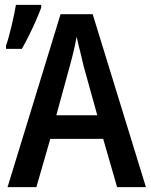

<svg xmlns="http://www.w3.org/2000/svg" viewBox="-20 -774 624 794"><path d="M464.4 0 406.7 -199.7H188L130.4 0H11.2L230.5 -715.3H363.3L583.5 0ZM382.3 -297.4 325.2 -502.9Q321.8 -519.5 316.4 -541Q311 -562.5 305.7 -584Q300.3 -605.5 296.9 -622.1Q293.9 -604 289.1 -582.5Q284.2 -561 279.1 -540.3Q273.9 -519.5 269.5 -503.9L212.9 -297.4ZM4.9 -571.8V-585.4Q10.3 -600.1 16.4 -622.1Q22.5 -644 28.3 -668.9Q34.2 -693.8 38.8 -716.3Q43.5 -738.8 45.9 -753.9H150.4V-742.7Q141.6 -718.3 128.7 -689Q115.7 -659.7 100.8 -629.4Q85.9 -599.1 70.3 -571.8Z"/></svg>

Font: Open Sans SemiCondensed SemiBold
Style: Regular
Weight: 600
Width: 4
Designer: Monotype Design Team
Foundry: Monotype Imaging Inc.
Version: Version 3.000